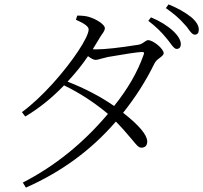

<svg xmlns="http://www.w3.org/2000/svg" viewBox="-20 -809 926 875"><path d="M98 46C259 -25 396 -125 508 -255C530 -233 554 -206 580 -175C592 -160 600 -151 605 -146C612 -139 618 -136 624 -136C642 -136 651 -146 651 -165C650 -195 614 -238 541 -295C597 -365 645 -440 684 -520C688 -528 696 -537 709 -546C720 -554 726 -561 726 -566C726 -587 678 -626 655 -626C650 -626 645 -623 638 -618C629 -611 619 -606 610 -605C523 -591 458 -584 417 -584C411 -584 406 -584 403 -585C410 -596 419 -611 431 -631C434 -637 439 -644 445 -653C454 -665 458 -674 458 -681C458 -688 450 -698 434 -709C419 -719 402 -727 385 -732C372 -736 355 -738 332 -738L326 -719C365 -702 384 -688 384 -675C384 -639 311 -529 222 -430C172 -375 125 -331 80 -298L95 -278C158 -315 217 -363 272 -420C344 -385 411 -341 472 -290C359 -156 230 -52 84 23ZM500 -326C438 -369 367 -406 288 -437C324 -476 355 -514 381 -553C396 -542 407 -536 416 -536C421 -536 430 -538 443 -542C454 -545 462 -547 467 -548L470 -549C551 -563 603 -571 625 -572C636 -573 639 -569 634 -558C607 -481 562 -403 500 -326ZM784 -586C797 -586 804 -593 804 -608C804 -625 793 -645 770 -667C743 -692 709 -713 668 -730L656 -714C688 -690 716 -663 740 -633C745 -628 750 -620 757 -611C769 -594 778 -586 784 -586ZM867 -651C880 -651 886 -659 886 -674C886 -693 874 -712 850 -732C822 -754 788 -773 748 -789L736 -772C769 -749 798 -725 821 -698C827 -692 834 -684 841 -673C852 -658 860 -651 867 -651Z"/></svg>

Font: AllPunType Light
Style: Regular
Weight: 300
Version: 1.0